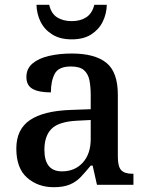

<svg xmlns="http://www.w3.org/2000/svg" viewBox="-20 -770 615 800"><path d="M204 10Q138 10 93 -29.5Q48 -69 48 -151Q48 -231 104.5 -269.5Q161 -308 275 -312L358 -315V-373Q358 -409 352.5 -436Q347 -463 329.5 -478Q312 -493 275 -493Q224 -493 208 -462.5Q192 -432 192 -385Q142 -385 116 -399.5Q90 -414 90 -449Q90 -484 115.5 -505.5Q141 -527 184 -537Q227 -547 279 -547Q375 -547 423 -508.5Q471 -470 471 -375V-117Q471 -76 485 -61Q499 -46 532 -46H536V0H384L366 -80H358Q336 -53 316.5 -32.5Q297 -12 270.5 -1Q244 10 204 10ZM238 -56Q292 -56 325 -92.5Q358 -129 358 -191V-270L300 -267Q224 -263 194.5 -233Q165 -203 165 -146Q165 -56 238 -56ZM279 -606Q230 -606 197.5 -626.5Q165 -647 149 -679.5Q133 -712 132 -750H185Q193 -714 217.5 -698Q242 -682 279 -682Q315 -682 339.5 -698Q364 -714 373 -750H425Q424 -712 408 -679.5Q392 -647 360 -626.5Q328 -606 279 -606Z"/></svg>

Font: Noto Serif Tibetan Medium
Style: Regular
Weight: 500
Designer: Monotype Design Team
Foundry: Monotype Imaging Inc.
Version: Version 2.103; ttfautohint (v1.8.4.7-5d5b)